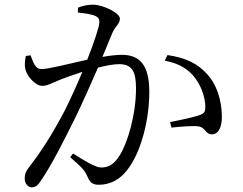

<svg xmlns="http://www.w3.org/2000/svg" viewBox="-20 -782 1040 823"><path d="M686 -522C751 -510 791 -483 819 -444C849 -402 858 -358 860 -332C861 -306 858 -297 837 -289C810 -279 746 -266 709 -259L715 -235C749 -239 812 -244 833 -240C862 -234 860 -206 889 -206C918 -207 931 -240 931 -280C931 -357 906 -423 869 -463C829 -508 779 -534 698 -546ZM314 -728C338 -726 375 -721 390 -713C403 -707 406 -699 406 -687C406 -668 384 -603 354 -526C280 -510 190 -486 158 -486C129 -486 122 -518 111 -545L91 -542C86 -523 85 -500 89 -484C97 -452 134 -414 160 -414C185 -414 199 -425 242 -442C262 -450 296 -462 333 -474C309 -416 282 -357 258 -309C201 -201 157 -133 102 -62C89 -45 86 -33 86 -16C86 7 102 21 116 21C131 21 142 14 157 -10C200 -73 250 -171 305 -282C337 -349 371 -425 400 -492C434 -501 467 -507 490 -507C546 -507 563 -476 563 -403C563 -289 526 -167 493 -116C467 -75 444 -64 413 -64C390 -64 345 -91 293 -124L281 -108C337 -60 344 -48 351 -33C364 -4 371 10 404 10C455 10 496 -15 525 -53C584 -127 620 -267 620 -388C620 -506 577 -547 502 -547C479 -547 446 -543 419 -538L463 -644C474 -669 494 -680 494 -702C494 -727 420 -762 379 -762C352 -762 331 -756 314 -749Z"/></svg>

Font: Harano Aji Mincho TW
Style: Regular
Weight: 400
Foundry: Masamichi Hosoda
Version: HaranoAjiMinchoTW-Regular version 20230610;ttx 4.39.4